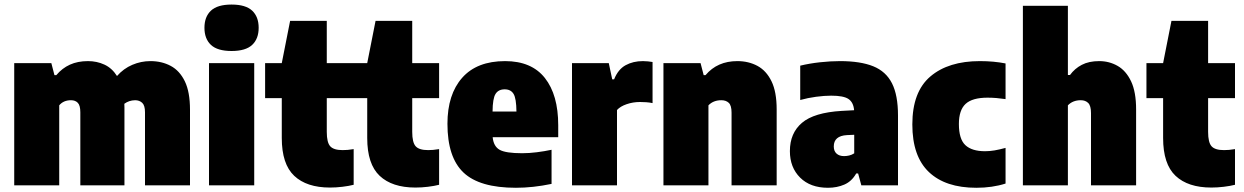

<svg xmlns="http://www.w3.org/2000/svg" viewBox="-20 -834 5597 864"><path d="M44 0V-550H211L225 -496H233.5Q259.5 -527 294.5 -543Q329.5 -559 376 -559Q416 -559 450 -543.2Q484 -527.5 506.5 -492Q536 -525.5 575.2 -542.2Q614.5 -559 657 -559Q708 -559 748.2 -537.5Q788.5 -516 811.8 -468Q835 -420 835 -340V0H632.5V-328.5Q632.5 -359.5 620 -371.2Q607.5 -383 588 -383Q560.5 -382.5 539.5 -367Q540 -358.5 540 -350V0H341.5V-328.5Q341.5 -359.5 330.2 -371.2Q319 -383 299.5 -383Q265.5 -383 246.5 -360V0Z M920.5 0V-550H1124V0ZM1022 -604.5Q958.5 -604.5 929.2 -632Q900 -659.5 900 -709Q900 -758.5 929.2 -786Q958.5 -813.5 1022 -813.5Q1085.5 -813.5 1114.8 -786Q1144 -758.5 1144 -709Q1144 -659.5 1114.8 -632Q1085.5 -604.5 1022 -604.5Z M1465 10Q1360 10 1304 -42.8Q1248 -95.5 1248 -213V-392.5H1173V-550H1248L1285.5 -740H1450.5V-550H1571.5V-392.5H1450.5V-240.5Q1450.5 -193 1466 -175.8Q1481.5 -158.5 1522 -158.5Q1533 -158.5 1544.8 -159.5Q1556.5 -160.5 1571.5 -163V-2.5Q1550 3 1521.2 6.5Q1492.5 10 1465 10Z M1849.5 10Q1744.5 10 1688.5 -42.8Q1632.5 -95.5 1632.5 -213V-392.5H1557.5V-550H1632.5L1670 -740H1835V-550H1956V-392.5H1835V-240.5Q1835 -193 1850.5 -175.8Q1866 -158.5 1906.5 -158.5Q1917.5 -158.5 1929.2 -159.5Q1941 -160.5 1956 -163V-2.5Q1934.5 3 1905.8 6.5Q1877 10 1849.5 10Z M2301.5 11Q2138 11 2065.8 -57.5Q1993.5 -126 1993.5 -277Q1993.5 -409 2059.8 -484Q2126 -559 2253 -559Q2372 -559 2432 -483Q2492 -407 2492 -270.5V-216.5H2197Q2201 -175.5 2228.2 -160Q2255.5 -144.5 2329.5 -144.5Q2361 -144.5 2395 -148.8Q2429 -153 2462 -160V-6.5Q2378.5 11 2301.5 11ZM2251 -432Q2223 -432 2210 -411.5Q2197 -391 2196.5 -332H2304Q2303.5 -391 2291 -411.5Q2278.5 -432 2251 -432Z M2554 0V-550H2719.5L2735 -477H2743.5Q2761.5 -522 2795.2 -540.5Q2829 -559 2873 -559Q2884.5 -559 2896 -557.8Q2907.5 -556.5 2916.5 -555V-370Q2903 -373 2887.8 -374Q2872.5 -375 2860 -375Q2828.5 -375 2800 -365.2Q2771.5 -355.5 2756.5 -339V0Z M2965.5 0V-550H3132.5L3146.5 -496H3155Q3208 -559 3298 -559Q3348.5 -559 3388.5 -537.5Q3428.5 -516 3451.8 -468.2Q3475 -420.5 3475 -341.5V0H3272V-327Q3272 -359.5 3259.5 -371.2Q3247 -383 3226 -383Q3190 -383 3168 -360V0Z M3706 11Q3626.5 11 3580.5 -34.8Q3534.5 -80.5 3534.5 -154Q3534.5 -235 3588.8 -281.2Q3643 -327.5 3767.5 -335L3823.5 -338Q3820.5 -373.5 3798.2 -388.5Q3776 -403.5 3720.5 -403.5Q3689.5 -403.5 3652.2 -398.5Q3615 -393.5 3581 -384V-538.5Q3622 -548.5 3670 -553.8Q3718 -559 3760 -559Q3852 -559 3909.5 -535.8Q3967 -512.5 3994 -459Q4021 -405.5 4021 -314V0H3856L3841.5 -53.5H3833Q3813 -18 3779.8 -3.5Q3746.5 11 3706 11ZM3732 -175Q3732 -154 3744.5 -142.8Q3757 -131.5 3778.5 -131.5Q3789 -131.5 3801 -134.2Q3813 -137 3824 -144V-227.5L3791 -226Q3732 -222.5 3732 -175Z M4373.5 11Q4234.5 11 4160 -59.8Q4085.5 -130.5 4085.5 -274Q4085.5 -421 4166.8 -490Q4248 -559 4389.5 -559Q4452 -559 4505 -548.5V-388Q4484.5 -391 4464.2 -392.8Q4444 -394.5 4424 -394.5Q4355.5 -394.5 4325.2 -366.5Q4295 -338.5 4295 -276Q4295 -208 4324.2 -180.8Q4353.5 -153.5 4412.5 -153.5Q4433.5 -153.5 4455.5 -157.2Q4477.5 -161 4505 -168.5V-8Q4445.5 11 4373.5 11Z M4583 0V-808H4785.5V-496.5H4795Q4816 -525.5 4848 -542.2Q4880 -559 4926.5 -559Q4971.5 -559 5009.2 -537.5Q5047 -516 5069.8 -468.2Q5092.5 -420.5 5092.5 -341.5V0H4889.5V-325Q4889.5 -358 4877 -370.5Q4864.5 -383 4843.5 -383Q4807.5 -383 4785.5 -360V0Z M5431 10Q5326 10 5270 -42.8Q5214 -95.5 5214 -213V-392.5H5139V-550H5214L5251.5 -740H5416.5V-550H5537.5V-392.5H5416.5V-240.5Q5416.5 -193 5432 -175.8Q5447.5 -158.5 5488 -158.5Q5499 -158.5 5510.8 -159.5Q5522.5 -160.5 5537.5 -163V-2.5Q5516 3 5487.2 6.5Q5458.5 10 5431 10Z"/></svg>

Font: Encode Sans SmCnd Black
Style: Regular
Weight: 900
Width: 4
Designer: Multiple Designers
Foundry: Impallari Type
Version: Version 3.002; ttfautohint (v1.8.3) -l 8 -r 50 -G 200 -x 14 